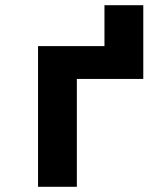

<svg xmlns="http://www.w3.org/2000/svg" viewBox="-20 -717 640 737"><path d="M126 0V-540H381V-697H530V-414H275V0Z"/></svg>

Font: Geist Mono UltraBlack
Style: Regular
Weight: 900
Monospace: yes
Designer: Basement.studio, Andrés Briganti, Mateo Zaragoza
Foundry: Basement.studio, Vercel, Andrés Briganti, Guido Ferreyra, Mateo Zaragoza
Version: Version 1.400; ttfautohint (v1.8.4.7-5d5b)